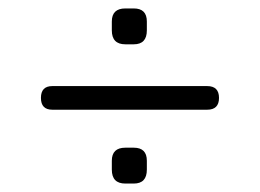

<svg xmlns="http://www.w3.org/2000/svg" viewBox="-20 -593 616 455"><path d="M277 -488Q245 -488 245 -521V-542Q245 -573 277 -573H297Q328 -573 328 -542V-521Q328 -488 297 -488ZM104 -333Q77 -333 77 -361Q77 -389 104 -389H471Q499 -389 499 -361Q499 -333 471 -333ZM277 -158Q245 -158 245 -191V-212Q245 -243 277 -243H297Q328 -243 328 -212V-191Q328 -158 297 -158Z"/></svg>

Font: Jura Medium
Style: Regular
Weight: 500
Designer: Daniel Johnson, Alexei Vanyashin
Foundry: Daniel Johnson
Version: Version 5.103